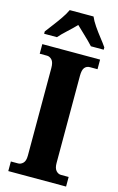

<svg xmlns="http://www.w3.org/2000/svg" viewBox="-139 -987 643 1043"><g transform="rotate(15 182.5 -465.5)"><path d="M21 0V-54H62Q77 -54 89.5 -66.5Q102 -79 102 -109V-601Q102 -634 89.5 -647Q77 -660 62 -660H21V-714H346V-660H303Q285 -660 274 -647Q263 -634 263 -600V-110Q263 -81 275 -67.5Q287 -54 303 -54H346V0ZM16 -784Q30 -803 50 -829Q70 -855 88.5 -882Q107 -909 117 -931H251Q260 -909 278.5 -882Q297 -855 317.5 -829Q338 -803 351 -784V-771H279Q270 -781 252.5 -798.5Q235 -816 215.5 -834Q196 -852 183 -865Q163 -844 133.5 -817Q104 -790 88 -771H16Z"/></g></svg>

Font: Noto Serif Georgian Condensed ExtraBold
Style: Regular
Weight: 800
Width: 3
Designer: Monotype Design Team, Akaki Razmadze
Foundry: Google LLC
Version: Version 2.003; ttfautohint (v1.8.4.7-5d5b)